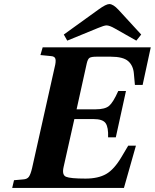

<svg xmlns="http://www.w3.org/2000/svg" viewBox="-20 -925 762 945"><path d="M294 -755 466 -879Q502 -905 518 -905Q537 -905 563 -877L675 -755L651 -725L545 -785Q519 -800 504 -800Q493 -800 462 -787L311 -725ZM40 0 49 -38 94 -42Q114 -43 122.5 -55.5Q131 -68 138 -98L249 -594Q256 -621 253 -634.5Q250 -648 230 -649L179 -654L190 -692H722L682 -507H644L639 -562Q636 -602 611 -624Q586 -646 525 -646H456Q430 -646 421 -640.5Q412 -635 407 -613L357 -387H451Q497 -387 517 -404Q537 -421 562 -477H600L550 -249H512Q514 -298 500 -318.5Q486 -339 440 -339H346L293 -103Q284 -64 305 -55Q326 -46 401 -46Q463 -46 502.5 -68.5Q542 -91 579 -154L611 -208H649L590 0Z"/></svg>

Font: Heuristica
Style: Bold Italic
Weight: 700
Italic angle: -13°
Version: Version 1.0.2